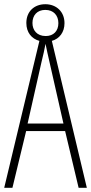

<svg xmlns="http://www.w3.org/2000/svg" viewBox="-20 -957 432 911"><path d="M353 -66H392L226 -763C262 -773 286 -804 286 -847C286 -902 247 -937 195 -937C143 -937 105 -903 105 -848C105 -803 130 -773 167 -763L0 -66H39L104 -335H289ZM197 -786C155 -786 134 -814 134 -848C134 -884 156 -910 195 -910C234 -910 257 -884 257 -847C257 -810 234 -786 197 -786ZM215 -662 281 -371H111L177 -663C185 -697 191 -720 196 -749C202 -720 207 -696 215 -662Z"/></svg>

Font: Noto Sans Malayalam UI ExtraCondensed ExtraLight
Style: Regular
Weight: 200
Width: 2
Designer: Jelle Bosma - Monotype Design Team
Foundry: Monotype Imaging Inc.
Version: Version 2.104